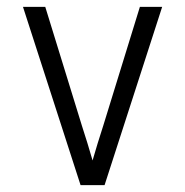

<svg xmlns="http://www.w3.org/2000/svg" viewBox="-20 -540 540 560"><path d="M215 0 47 -520H112L219 -173Q227 -148 235 -122.5Q243 -97 250 -72Q257 -97 265 -122.5Q273 -148 281 -173L388 -520H453L285 0Z"/></svg>

Font: Iosevka Fixed Light
Style: Regular
Weight: 300
Monospace: yes
Designer: Belleve Invis
Foundry: Belleve Invis
Version: Version 32.3.0